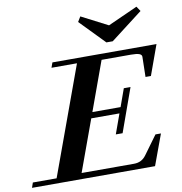

<svg xmlns="http://www.w3.org/2000/svg" viewBox="-142 -974 1003 1061"><g transform="rotate(-10 359.5 -443.5)"><path d="M496.1 -720.2 361.8 -858.4 378.9 -886.7 526.9 -810.5 693.8 -885.7 711.9 -858.4 531.7 -720.2ZM-48.3 0 -38.6 -28.3H94.7L315.9 -634.8H172.9L183.1 -663.1H767.1L706.1 -494.6H675.8L678.2 -606.9Q678.7 -619.1 664.3 -624.5Q649.9 -629.9 617.7 -629.9H453.1L353 -354.5H511.2L546.9 -454.1H584.5L497.1 -210.4H459L499 -321.3H340.8L235.8 -33.2H530.3Q573.2 -33.2 598.1 -67.4L674.8 -172.4H705.6L642.1 0Z"/></g></svg>

Font: Elstob
Style: Bold Italic
Weight: 700
Italic angle: -20°
Designer: Peter S. Baker
Version: Version 1.015